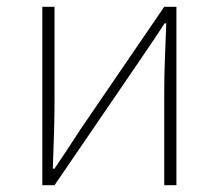

<svg xmlns="http://www.w3.org/2000/svg" viewBox="-20 -547 646 567"><path d="M105 0V-527H141V-249Q141 -206 139.5 -154Q138 -102 136 -49H141Q158 -74 179.5 -106.5Q201 -139 217 -164L465 -527H501V0H465V-277Q465 -321 467 -373Q469 -425 471 -478H466Q450 -453 428 -420.5Q406 -388 389 -363L141 0Z"/></svg>

Font: Noto Sans HK Thin
Style: Regular
Weight: 100
Designer: Ryoko NISHIZUKA 西塚涼子 (kana, bopomofo & ideographs); Paul D. Hunt (Latin, Greek & Cyrillic); Sandoll Communications 산돌커뮤니
Foundry: Adobe
Version: Version 2.004-H2;hotconv 1.0.118;makeotfexe 2.5.65603